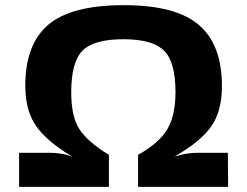

<svg xmlns="http://www.w3.org/2000/svg" viewBox="-20 -724 957 744"><path d="M460 -704Q661 -704 750.5 -627.5Q840 -551 840 -390Q840 -293 798.5 -234Q757 -175 656 -117Q702 -132 745 -132H863L864 0H515V-124Q597 -170 628.5 -223.5Q660 -277 660 -368Q660 -484 615.5 -528Q571 -572 458 -572Q344 -572 300 -528Q256 -484 256 -366Q256 -272 288 -223Q320 -174 402 -124V0H54V-132H171Q220 -132 260 -117Q160 -177 119 -237Q78 -297 78 -392Q78 -552 167 -628Q256 -704 460 -704Z"/></svg>

Font: Exo 2 Expanded
Style: Bold
Weight: 700
Width: 7
Designer: Natanael Gama
Version: Version 1.001;PS 001.001;hotconv 1.0.70;makeotf.lib2.5.58329